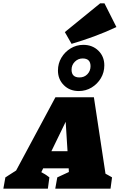

<svg xmlns="http://www.w3.org/2000/svg" viewBox="-97 -1123 713 1143"><path d="M531 -89Q542 -83 551 -78Q560 -73 570 -67L561 0H232L244 -67L313 -99L312 -121H160L149 -98Q163 -90 171 -85.5Q179 -81 197 -67L188 0H-77L-65 -67L-1 -108L233 -544H462ZM209 -223H305L294 -398ZM372 -581Q318 -581 283 -616Q248 -651 248 -703Q248 -745 268.5 -779.5Q289 -814 323.5 -835Q358 -856 399 -856Q453 -856 488.5 -821.5Q524 -787 524 -734Q524 -692 503.5 -657.5Q483 -623 448.5 -602Q414 -581 372 -581ZM376 -662Q405 -662 423.5 -681.5Q442 -701 442 -729Q442 -775 395 -775Q368 -775 348.5 -755.5Q329 -736 329 -708Q329 -662 376 -662ZM329 -862 289 -932 499 -1103H525L596 -962Q530 -931 463.5 -906.5Q397 -882 329 -862Z"/></svg>

Font: Piazzolla SC Black
Style: Italic
Weight: 900
Italic angle: -11.3°
Designer: Juan Pablo del Peral
Foundry: Huerta Tipografica
Version: Version 1.330